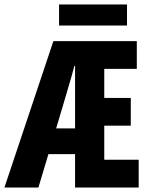

<svg xmlns="http://www.w3.org/2000/svg" viewBox="-23 -835 643 855"><path d="M-3.3 0 214.7 -651.8H586.2V-528.2H441.3V-399H559.4V-275.4H441.3V-123.6H594.6V0H311.3V-541H308.1Q295.5 -492.9 281.2 -446Q267 -399.1 254.8 -356.1L148.1 0ZM132.5 -148.5V-263.1H367.8V-148.5ZM240 -721.3V-815.2H542.6V-721.3Z"/></svg>

Font: Source Code Pro ExtraLight
Style: Regular
Weight: 200
Monospace: yes
Designer: Paul D. Hunt, Teo Tuominen
Foundry: Adobe
Version: Version 1.026;hotconv 1.1.0;makeotfexe 2.6.0